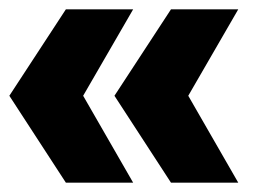

<svg xmlns="http://www.w3.org/2000/svg" viewBox="-20 -472 546 411"><path d="M121 -452H265L158 -267L265 -81H121L0 -267ZM346 -452H490L383 -267L490 -81H346L225 -267Z"/></svg>

Font: Montserrat V1
Style: Bold
Weight: 700
Designer: Julieta Ulanovsky
Foundry: Julieta Ulanovsky
Version: Version 6.001